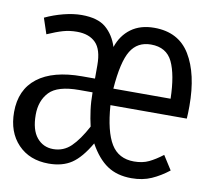

<svg xmlns="http://www.w3.org/2000/svg" viewBox="-73 -622 764 705"><g transform="rotate(10 309.0 -269.0)"><path d="M447.7 -548.2Q538.5 -548.2 581.3 -477.7Q624.1 -407.2 624.1 -287.7Q624.1 -259 622.6 -240.5H337.9Q345.1 -143.1 373.1 -97.4Q401 -51.8 458.5 -51.8Q490.3 -51.8 513.8 -63.1Q537.4 -74.4 564.1 -94.9L597.4 -42.6Q566.7 -18.5 534.1 -4.1Q501.5 10.3 460 10.3Q406.2 10.3 369.5 -14.4Q332.8 -39 303.6 -91.8Q270.8 -35.4 236.7 -12.6Q202.6 10.3 151.3 10.3Q80 10.3 36.9 -34.6Q-6.2 -79.5 -6.2 -154.4Q-6.2 -237.9 51.3 -282.3Q108.7 -326.7 217.4 -326.7H265.1V-376.9Q265.1 -434.9 240.5 -459.7Q215.9 -484.6 170.8 -484.6Q143.1 -484.6 119 -477.7Q94.9 -470.8 61 -455.9L41.5 -514.4Q73.8 -529.7 110 -539Q146.2 -548.2 176.9 -548.2Q236.9 -548.2 267.4 -522.3Q297.9 -496.4 311.8 -452.8Q326.7 -497.4 361.3 -522.8Q395.9 -548.2 447.7 -548.2ZM446.2 -485.6Q395.9 -485.6 370.8 -444.4Q345.6 -403.1 337.9 -302.1H551.3Q549.2 -391.3 526.7 -438.5Q504.1 -485.6 446.2 -485.6ZM265.1 -275.4H215.4Q134.9 -275.4 104.4 -243.1Q73.8 -210.8 73.8 -158.5Q73.8 -102.1 97.4 -73.6Q121 -45.1 158.5 -45.1Q196.9 -45.1 224.6 -71.8Q252.3 -98.5 280 -150.3Q273.3 -179 269.2 -210Q265.1 -241 265.1 -275.4Z"/></g></svg>

Font: Fira Code Light
Style: Regular
Weight: 300
Monospace: yes
Designer: Carrois Corporate, Edenspiekermann AG, Nikita Prokopov
Foundry: Carrois Corporate, Edenspiekermann AG, Nikita Prokopov
Version: Version 6.000; ttfautohint (v1.8.2) -l 8 -r 50 -G 200 -x 14 